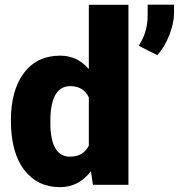

<svg xmlns="http://www.w3.org/2000/svg" viewBox="-20 -770 745 800"><path d="M25.4 -268.1Q25.4 -393.6 79.6 -465.8Q133.8 -538.1 231 -538.1Q301.8 -538.1 350.1 -482.4V-750H515.1V0H367.2L358.9 -56.6Q308.1 9.8 230 9.8Q135.7 9.8 80.6 -62.5Q25.4 -134.8 25.4 -268.1ZM189.9 -257.8Q189.9 -117.2 272 -117.2Q326.7 -117.2 350.1 -163.1V-364.3Q327.6 -411.1 272.9 -411.1Q196.8 -411.1 190.4 -288.1ZM635.7 -540 558.1 -579.1 570.8 -601.6Q595.2 -647.5 595.2 -707V-750.5H705.1V-714.4Q704.6 -672.4 685.5 -623.8Q666.5 -575.2 635.7 -540Z"/></svg>

Font: Sadagaat-English
Style: Regular
Weight: 900
Designer: Ahmed alsheikh
Foundry: Ahmed alsheikh Design
Version: Version 2.137;January 17, 2018;FontCreator 11.0.0.2408 64-bi